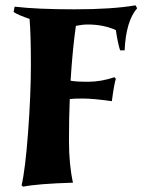

<svg xmlns="http://www.w3.org/2000/svg" viewBox="-20 -686 535 721"><path d="M35 -661Q118 -651 260 -651Q402 -651 489 -666L495 -655Q453 -607 448 -497H431Q422 -525 415 -573Q369 -594 309 -594Q290 -594 265 -589Q253 -507 245 -383Q264 -379 311.5 -379Q359 -379 410 -396L415 -390Q409 -373 400 -306Q330 -316 291.5 -316Q253 -316 242 -314Q239 -246 239 -157Q239 -68 254 0Q121 4 67 15L61 10Q75 -49 85.5 -190Q96 -331 96 -443.5Q96 -556 91 -615Q49 -629 31 -641Z"/></svg>

Font: Almendra
Style: Bold Italic
Weight: 700
Italic angle: -12°
Designer: Ana Sanfelippo
Foundry: Ana Sanfelippo
Version: Version 1.004